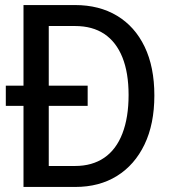

<svg xmlns="http://www.w3.org/2000/svg" viewBox="-20 -740 670 760"><path d="M3 -321V-401H327V-321ZM135 0V-83H277Q345 -83 392.5 -115.5Q440 -148 464.5 -211.5Q489 -275 489 -364Q489 -452 464.5 -513Q440 -574 393 -605.5Q346 -637 277 -637H135V-720H277Q373 -720 443.5 -677.5Q514 -635 552.5 -555Q591 -475 591 -362Q591 -249 552 -168Q513 -87 443 -43.5Q373 0 278 0ZM73 0V-720H173V0Z"/></svg>

Font: Instrument Sans SemiCondensed Medium
Style: Regular
Weight: 500
Width: 4
Designer: Rodrigo Fuenzalida
Foundry: fragTYPE
Version: Version 1.000;gftools[0.9.28]